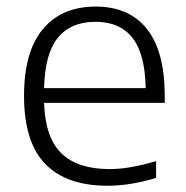

<svg xmlns="http://www.w3.org/2000/svg" viewBox="-20 -570 580 599"><path d="M494 -249H117.5Q121 -140.5 171.8 -91.5Q222.5 -42.5 322 -42.5Q385 -42.5 467 -67.5V-15Q387 9.5 315.5 9.5Q187 9.5 121 -58.8Q55 -127 55 -271Q55 -409 113.8 -479.2Q172.5 -549.5 278.5 -549.5Q383 -549.5 438.5 -479.5Q494 -409.5 494 -270ZM117.5 -295H434.5Q432.5 -402.5 393 -452.2Q353.5 -502 278 -502Q201.5 -502 160.8 -452.5Q120 -403 117.5 -295Z"/></svg>

Font: Encode Sans Semi Expanded Light
Style: Regular
Weight: 300
Width: 6
Designer: Multiple Designers
Foundry: Impallari Type
Version: Version 2.000